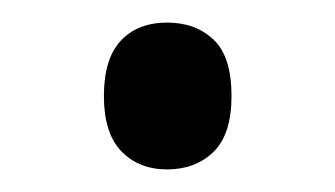

<svg xmlns="http://www.w3.org/2000/svg" viewBox="-20 -136 297 170"><path d="M72 -51Q72 -84 87 -100Q102 -116 128 -116Q153 -116 169 -101Q185 -86 185 -51Q185 -17 169 -1.5Q153 14 128 14Q103 14 87.5 -2Q72 -18 72 -51Z"/></svg>

Font: Noto Sans Bengali UI Condensed
Style: Regular
Weight: 400
Width: 3
Designer: Jelle Bosma - Monotype Design Team
Foundry: Monotype Imaging Inc.
Version: Version 2.003; ttfautohint (v1.8.4.7-5d5b)